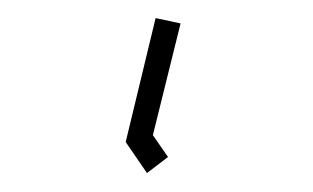

<svg xmlns="http://www.w3.org/2000/svg" viewBox="-43 -582 1087 667"><g transform="rotate(5 500.0 -248.5)"><path d="M408 -80 474 -518 562 -507 500 -112 559 -41 491 21Z"/></g></svg>

Font: Moralerspace Krypton JPDOC
Style: Regular
Weight: 400
Version: v0.0.6; ttfautohint (v1.8.4.7-5d5b-dirty) -l 6 -r 45 -G 200 